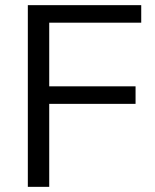

<svg xmlns="http://www.w3.org/2000/svg" viewBox="-20 -725 602 745"><path d="M88 0V-705H528V-637H171V-390H506V-322H171V0Z"/></svg>

Font: Mulish
Style: Regular
Weight: 400
Designer: Vernon Adams
Foundry: Vernon Adams
Version: Version 3.603; ttfautohint (v1.8.3)